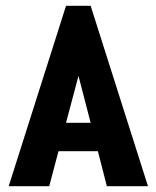

<svg xmlns="http://www.w3.org/2000/svg" viewBox="-20 -643 540 663"><path d="M349 0 318 -121H182L150 0H10L208 -623H293L491 0ZM251 -381 208 -219H293Z"/></svg>

Font: Inconsolata Black
Style: Regular
Weight: 900
Monospace: yes
Designer: Raph Levien, Cyreal, Brenton Simpson
Foundry: Raph Levien, Cyreal, Google
Version: Version 3.001; ttfautohint (v1.8.2.53-6de2)